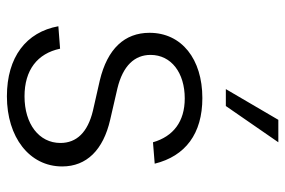

<svg xmlns="http://www.w3.org/2000/svg" viewBox="-155 -659 826 556"><g transform="rotate(90 258.0 -381.0)"><path d="M392 -411 454 -416C432 -505 367 -554 264 -554C151 -554 75 -494 75 -401C75 -329 121 -279 213 -257L301 -237C363 -222 394 -190 394 -143C394 -81 339 -39 259 -39C183 -39 135 -76 121 -142L56 -137C73 -44 145 12 259 12C377 12 462 -53 462 -148C462 -219 414 -267 327 -287L236 -308C170 -324 139 -358 139 -404C139 -464 191 -503 265 -503C332 -503 375 -470 392 -411ZM238 -622H287L392 -774H327Z"/></g></svg>

Font: Wafeq Light
Style: Regular
Weight: 300
Designer: Rasmus Andersson & Azza Alameddine
Foundry: Google & TypeTogether
Version: Version 3.000;January 28, 2025;FontCreator 15.0.0.3014 64-bi